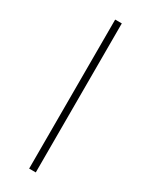

<svg xmlns="http://www.w3.org/2000/svg" viewBox="-195 -785 652 828"><g transform="rotate(30 130.5 -371.0)"><path d="M114 0H147V-742H114Z"/></g></svg>

Font: Chess Sans ExtraLight
Style: Regular
Weight: 275
Designer: Wolf Bōese
Foundry: Wolf Bōese
Version: Version 7.223;Glyphs 3.3 (3306)